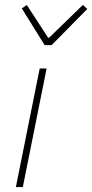

<svg xmlns="http://www.w3.org/2000/svg" viewBox="-20 -754 372 774"><path d="M44 0 140 -478H168L72 0ZM160 -572 68 -720 88 -734 174 -602H178L314 -734L332 -718L188 -572Z"/></svg>

Font: Source Sans Variable
Style: Italic
Weight: 200
Italic angle: -11°
Designer: Paul D. Hunt
Foundry: Adobe Systems Incorporated
Version: Version 3.006;hotconv 1.0.111;makeotfexe 2.5.65597